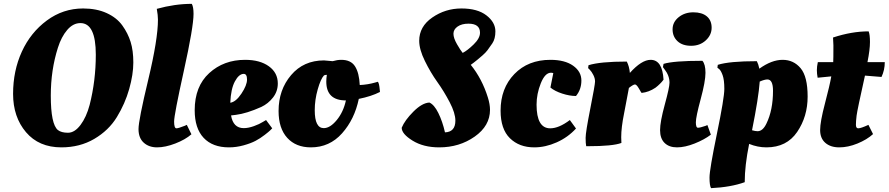

<svg xmlns="http://www.w3.org/2000/svg" viewBox="-20 -754 4619 998"><path d="M299 12Q182 12 115 -67Q48 -146 48 -266Q48 -386 93.5 -485.5Q139 -585 223.5 -647.5Q308 -710 412 -710Q482 -710 534.5 -686Q587 -662 616 -621.5Q645 -581 659 -536Q673 -491 673 -429Q673 -367 651.5 -291Q630 -215 587.5 -145.5Q545 -76 470 -32Q395 12 299 12ZM281 -78Q299 -64 333.5 -64Q368 -64 398.5 -104.5Q429 -145 446 -209Q478 -335 478 -470Q478 -634 398 -634Q360 -634 329.5 -598.5Q299 -563 281 -506Q244 -390 244 -257Q244 -108 281 -78Z M801 -652Q801 -674 795 -708Q889 -734 977 -734Q986 -718 986 -682Q986 -614 935.5 -385.5Q885 -157 885 -122Q885 -87 897 -87Q907 -87 940 -100L951 -105L975 -56Q943 -28 891 -8Q839 12 796.5 12Q754 12 727 -12.5Q700 -37 700 -83Q700 -129 750.5 -339.5Q801 -550 801 -652Z M992 -181Q992 -305 1067.5 -374Q1143 -443 1254 -443Q1331 -443 1377.5 -409.5Q1424 -376 1424 -320Q1424 -279 1399 -247Q1374 -215 1338 -198Q1262 -164 1206 -157L1181 -154Q1192 -88 1247 -88Q1271 -88 1300 -98.5Q1329 -109 1346 -120L1363 -130L1395 -87Q1395 -87 1384 -76Q1378 -70 1355.5 -52.5Q1333 -35 1308.5 -22Q1284 -9 1246 1.5Q1208 12 1170 12Q1085 12 1038.5 -37.5Q992 -87 992 -181ZM1247 -370Q1222 -370 1201 -331Q1180 -292 1177 -220Q1206 -224 1235 -267.5Q1264 -311 1264 -340.5Q1264 -370 1247 -370Z M1596 12Q1518 12 1473 -37.5Q1428 -87 1428 -177Q1428 -287 1493 -363.5Q1558 -440 1664 -440L1709 -436Q1733 -443 1754 -443Q1804 -443 1825.5 -409Q1847 -375 1850 -312Q1892 -314 1930 -325L1944 -329Q1951 -322 1954 -287L1955 -276Q1910 -253 1845 -240Q1823 -134 1758 -61Q1693 12 1596 12ZM1616 -181Q1616 -88 1663 -88Q1696 -88 1730.5 -130Q1765 -172 1778 -232Q1676 -232 1676 -330Q1676 -347 1679 -365Q1669 -365 1664 -362Q1647 -344 1631.5 -289.5Q1616 -235 1616 -181Z M2527 -183Q2527 -100 2447.5 -44Q2368 12 2263 12Q2181 12 2124.5 -23Q2068 -58 2068 -90Q2084 -129 2129 -174Q2174 -219 2212 -221Q2237 -210 2258.5 -166.5Q2280 -123 2293 -66Q2347 -68 2347 -127Q2347 -166 2317.5 -222.5Q2288 -279 2253 -328Q2218 -377 2188.5 -437Q2159 -497 2159 -542Q2159 -616 2227 -663Q2295 -710 2378.5 -710Q2462 -710 2508.5 -674Q2555 -638 2555 -591Q2555 -552 2539 -528.5Q2523 -505 2513.5 -492.5Q2504 -480 2488 -466Q2458 -440 2442 -428L2427 -417Q2486 -344 2516 -247Q2527 -212 2527 -183ZM2475 -584Q2475 -631 2415 -631Q2380 -631 2358.5 -616Q2337 -601 2337 -578.5Q2337 -556 2355.5 -524Q2374 -492 2385 -479Q2409 -491 2442 -523Q2475 -555 2475 -584Z M2844 -376Q2813 -376 2791 -321Q2769 -266 2769 -210Q2769 -87 2840 -87Q2885 -87 2942 -130L2974 -86Q2932 -40 2873.5 -14Q2815 12 2757 12Q2679 12 2630.5 -35.5Q2582 -83 2582 -179Q2582 -295 2653.5 -369Q2725 -443 2841 -443Q2916 -443 2959 -412.5Q3002 -382 3002 -335.5Q3002 -289 2974 -255Q2941 -255 2902.5 -267.5Q2864 -280 2841 -299L2856 -374Q2850 -376 2844 -376Z M3035 6H3027Q3024 -8 3024 -37.5Q3024 -67 3048.5 -190.5Q3073 -314 3073 -330.5Q3073 -347 3064 -364.5Q3055 -382 3046 -391L3037 -400L3039 -415Q3099 -434 3238 -434Q3251 -409 3254 -375Q3315 -443 3362 -443Q3423 -443 3429 -340Q3427 -338 3424 -333.5Q3421 -329 3410 -318Q3399 -307 3387 -298Q3353 -275 3315 -271Q3314 -271 3301.5 -293Q3289 -315 3280.5 -315Q3272 -315 3249 -297Q3246 -279 3237.5 -236Q3229 -193 3224 -165Q3209 -91 3209 -41L3210 -11Q3166 6 3035 6Z M3648 -100 3657 -104 3675 -54Q3641 -28 3590.5 -8Q3540 12 3499 12Q3458 12 3434.5 -11Q3411 -34 3411 -77.5Q3411 -121 3435.5 -210.5Q3460 -300 3460 -324Q3460 -361 3434 -394L3426 -405L3429 -422Q3481 -438 3631 -438Q3647 -420 3647 -375.5Q3647 -331 3622 -238.5Q3597 -146 3597 -118Q3597 -90 3608 -90Q3619 -90 3648 -100ZM3572.5 -516Q3527 -516 3501.5 -540Q3476 -564 3476 -601.5Q3476 -639 3507.5 -664.5Q3539 -690 3584 -690Q3629 -690 3654 -669Q3679 -648 3679 -610Q3679 -572 3648.5 -544Q3618 -516 3572.5 -516Z M3676 224Q3668 211 3668 169Q3668 127 3706.5 -59Q3745 -245 3745 -292Q3745 -339 3736 -363.5Q3727 -388 3718 -395L3709 -402L3711 -417Q3771 -436 3914 -436Q3922 -421 3927 -397Q3991 -443 4048 -443Q4105 -443 4141.5 -399.5Q4178 -356 4178 -252Q4178 -148 4123.5 -68Q4069 12 3964 12Q3918 12 3874 -6Q3851 107 3851 193Q3779 219 3676 224ZM3918 -72Q3945 -72 3964 -112Q3998 -182 3998 -282Q3998 -341 3969 -341Q3954 -341 3929 -330Q3923 -246 3889 -77Q3906 -72 3918 -72Z M4562 -354 4476 -361Q4436 -182 4432.5 -153Q4429 -124 4429 -105.5Q4429 -87 4441 -87Q4455 -87 4494 -105L4518 -57Q4486 -28 4437 -8Q4388 12 4342.5 12Q4297 12 4270 -11.5Q4243 -35 4243 -78Q4243 -121 4268 -216Q4293 -311 4301 -357Q4277 -355 4230 -350Q4226 -371 4226 -389.5Q4226 -408 4231 -431H4311Q4312 -444 4312 -518L4310 -559Q4407 -591 4495 -591Q4502 -575 4502 -535.5Q4502 -496 4489 -431H4579Q4579 -390 4562 -354Z"/></svg>

Font: Oleo Script
Style: Bold
Weight: 700
Designer: Soytutype
Foundry: Soytutype
Version: Version 1.002